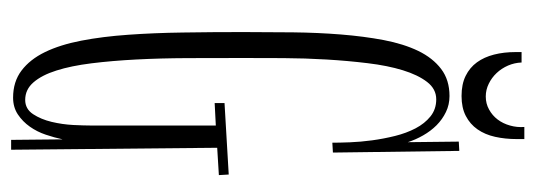

<svg xmlns="http://www.w3.org/2000/svg" viewBox="-318 -578 930 333"><g transform="rotate(90 146.5 -412.0)"><path d="M198.2 -321.8 159.2 -319.8V-336.9L283.2 -344.2L284.2 -327.1L236.8 -324.2L240.2 33.2H223.1L222.2 -56.2Q219.2 -42 214.1 -26.9Q209 -11.7 200.2 0.7Q191.4 13.2 179 21.5Q166.5 29.8 149.9 29.8Q122.1 29.8 102.8 15.1Q83.5 0.5 70.8 -25.6Q58.1 -51.8 51 -88.6Q43.9 -125.5 40.8 -169.7Q37.6 -213.9 36.9 -264.4Q36.1 -314.9 36.1 -369.1Q36.1 -412.1 36.6 -455.6Q37.1 -499 40.3 -538.8Q43.5 -578.6 50 -613Q56.6 -647.5 68.8 -672.9Q81.1 -698.2 100.1 -712.6Q119.1 -727.1 147 -727.1Q162.1 -727.1 174.8 -720.9Q187.5 -714.8 197.8 -704.6Q208 -694.3 215.3 -681.4Q222.7 -668.5 227.1 -654.8L226.1 -743.2L242.2 -744.1L245.1 -524.9L228 -523.9Q228 -536.1 227.3 -554.4Q226.6 -572.8 223.9 -592.8Q221.2 -612.8 216.3 -632.6Q211.4 -652.3 203.1 -668.2Q194.8 -684.1 182.4 -694.1Q169.9 -704.1 152.8 -704.1Q134.8 -704.1 122.6 -688.2Q110.4 -672.4 102.3 -646Q94.2 -619.6 90.1 -585.2Q85.9 -550.8 83.7 -513.7Q81.5 -476.6 81.3 -439Q81.1 -401.4 81.1 -369.1Q81.1 -319.8 81.3 -272.7Q81.5 -225.6 83.7 -183.6Q85.9 -141.6 90.3 -106.2Q94.7 -70.8 102.8 -45.4Q110.8 -20 123.3 -5.6Q135.7 8.8 153.8 8.8Q169.4 8.8 178.5 -4.9Q187.5 -18.6 191.9 -37.1Q196.3 -55.7 197.3 -74.7Q198.2 -93.8 198.2 -105ZM221.7 -856.9V-843.8Q221.7 -823.7 217.8 -806.2Q213.9 -788.6 204.8 -775.6Q195.8 -762.7 181.6 -755.4Q167.5 -748 147 -748Q126.5 -748 112.1 -755.1Q97.7 -762.2 88.6 -774.7Q79.6 -787.1 75.2 -804.2Q70.8 -821.3 70.8 -841.8V-852.1H88.9Q89.4 -839.8 94.2 -828.6Q99.1 -817.4 107.2 -808.8Q115.2 -800.3 125.7 -795.2Q136.2 -790 147.9 -790Q160.2 -790 170.4 -795.7Q180.7 -801.3 187.7 -810.5Q194.8 -819.8 198.2 -832Q201.7 -844.2 200.7 -856.9Z"/></g></svg>

Font: Bigelow Rules
Style: Regular
Weight: 400
Designer: Astigmatic (AOETI)
Foundry: Astigmatic (AOETI)
Version: Version 1.001